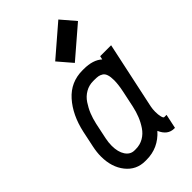

<svg xmlns="http://www.w3.org/2000/svg" viewBox="-238 -842 927 927"><g transform="rotate(-45 225.5 -378.0)"><path d="M266.6 -563.5 204.6 -635.7 358.4 -768.1 420.4 -695.8ZM341.8 -370.1Q341.8 -393.6 336.9 -408.2Q332 -422.9 321.8 -429.2Q311.5 -435.5 301.8 -437.3Q292 -439 275.9 -439H267.1Q238.3 -439 214.4 -425Q190.4 -411.1 174.6 -387.2Q158.7 -363.3 148.4 -337.9Q138.2 -312.5 131.8 -283.7L114.3 -200.7Q109.4 -176.8 109.4 -154.8Q109.4 -112.3 126.5 -86.7Q143.6 -61 171.9 -61H180.7Q209.5 -61 233.2 -74.7Q256.8 -88.4 272.7 -112.1Q288.6 -135.7 298.8 -161.4Q309.1 -187 315.4 -216.3L333 -299.3Q341.8 -341.3 341.8 -370.1ZM267.1 -512.2H275.9Q338.9 -512.2 372.1 -481.9L376 -500H450.7L377.4 -156.7Q374 -141.1 374 -122.1Q374 -102.1 377.7 -87.6Q381.3 -73.2 386.7 -73.2H402.3L386.7 0H382.3Q337.4 0 316.4 -49.8Q261.2 12.2 180.7 12.2H171.9Q111.3 12.2 73.7 -34.9Q36.1 -82 36.1 -154.8Q36.1 -183.6 43 -216.3L60.5 -299.3Q81.1 -393.6 134 -452.9Q187 -512.2 267.1 -512.2Z"/></g></svg>

Font: Anka/Coder Narrow
Style: Italic
Weight: 400
Width: 3
Italic angle: -12°
Monospace: yes
Version: Version 001.100